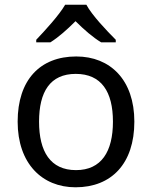

<svg xmlns="http://www.w3.org/2000/svg" viewBox="-20 -786 645 816"><path d="M347 -766H257C231 -721 171 -656 134 -617V-606H194C229 -628 265 -660 301 -696C337 -660 375 -627 410 -606H472V-617C434 -655 371 -721 347 -766ZM551 -269C551 -446 449 -546 304 -546C150 -546 55 -446 55 -269C55 -91 159 10 301 10C454 10 551 -91 551 -269ZM146 -269C146 -396 193 -472 302 -472C411 -472 460 -396 460 -269C460 -142 411 -63 303 -63C194 -63 146 -142 146 -269Z"/></svg>

Font: Noto Sans Osage
Style: Regular
Weight: 400
Designer: Monotype Design Team
Foundry: Monotype Imaging Inc.
Version: Version 2.002